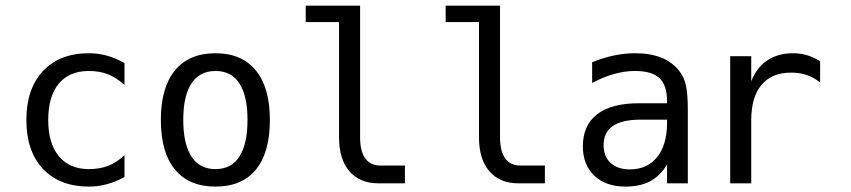

<svg xmlns="http://www.w3.org/2000/svg" viewBox="-20 -655 3040 686"><path d="M424.8 -22.5Q394.5 -5.9 362.8 2.9Q331.1 11.7 297.9 11.7Q193.4 11.7 133.8 -51.3Q74.2 -114.3 74.2 -226.6Q74.2 -337.9 133.8 -401.4Q193.4 -464.8 297.9 -464.8Q331.1 -464.8 362.3 -456.1Q393.6 -447.3 424.8 -429.7V-351.6Q395.5 -377.9 365.7 -389.6Q335.9 -401.4 297.9 -401.4Q227.5 -401.4 189.9 -356Q152.3 -310.5 152.3 -226.6Q152.3 -142.6 190.4 -96.7Q228.5 -50.8 297.9 -50.8Q336.9 -50.8 367.7 -63Q398.4 -75.2 424.8 -100.6Z M750 -401.4Q693.4 -401.4 664.1 -356.9Q634.8 -312.5 634.8 -226.6Q634.8 -140.6 664.1 -95.7Q693.4 -50.8 750 -50.8Q806.6 -50.8 835.4 -95.7Q864.3 -140.6 864.3 -226.6Q864.3 -312.5 835.4 -356.9Q806.6 -401.4 750 -401.4ZM750 -464.8Q843.8 -464.8 894 -403.3Q944.3 -341.8 944.3 -226.6Q944.3 -110.4 894.5 -49.3Q844.7 11.7 750 11.7Q655.3 11.7 605 -49.3Q554.7 -110.4 554.7 -226.6Q554.7 -341.8 605 -403.3Q655.3 -464.8 750 -464.8Z M1266.6 -164.1Q1266.6 -114.3 1285.2 -88.9Q1303.7 -63.5 1338.9 -63.5H1426.8V0H1332Q1265.6 0 1228.5 -43Q1191.4 -85.9 1191.4 -164.1V-576.2H1072.3V-634.8H1266.6Z M1766.6 -164.1Q1766.6 -114.3 1785.2 -88.9Q1803.7 -63.5 1838.9 -63.5H1926.8V0H1832Q1765.6 0 1728.5 -43Q1691.4 -85.9 1691.4 -164.1V-576.2H1572.3V-634.8H1766.6Z M2268.6 -227.5Q2203.1 -227.5 2169.9 -205.1Q2136.7 -182.6 2136.7 -136.7Q2136.7 -95.7 2161.6 -72.8Q2186.5 -49.8 2230.5 -49.8Q2292 -49.8 2327.1 -92.8Q2362.3 -135.7 2363.3 -211.9V-227.5ZM2437.5 -258.8V0H2363.3V-67.4Q2338.9 -26.4 2302.7 -7.3Q2266.6 11.7 2214.8 11.7Q2144.5 11.7 2103.5 -27.3Q2062.5 -66.4 2062.5 -131.8Q2062.5 -207 2113.3 -246.6Q2164.1 -286.1 2262.7 -286.1H2363.3V-297.9Q2362.3 -352.5 2335 -377Q2307.6 -401.4 2249 -401.4Q2210.9 -401.4 2171.9 -390.1Q2132.8 -378.9 2095.7 -358.4V-432.6Q2136.7 -449.2 2174.8 -457Q2212.9 -464.8 2249 -464.8Q2304.7 -464.8 2344.7 -448.2Q2384.8 -431.6 2409.2 -398.4Q2424.8 -377.9 2431.2 -348.1Q2437.5 -318.4 2437.5 -258.8Z M2910.2 -360.4Q2886.7 -378.9 2861.8 -387.2Q2836.9 -395.5 2806.6 -395.5Q2737.3 -395.5 2700.7 -351.6Q2664.1 -307.6 2664.1 -225.6V0H2588.9V-454.1H2664.1V-364.3Q2682.6 -413.1 2721.2 -439Q2759.8 -464.8 2812.5 -464.8Q2840.8 -464.8 2864.3 -457.5Q2887.7 -450.2 2910.2 -436.5Z"/></svg>

Font: BabelStone Flags
Style: Regular
Weight: 400
Designer: Andrew West
Foundry: BabelStone
Version: Version 4.12